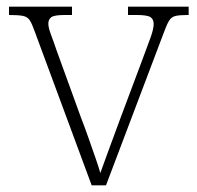

<svg xmlns="http://www.w3.org/2000/svg" viewBox="-20 -556 592 576"><path d="M84 -462Q76 -485 69 -495.5Q62 -506 48 -508.5Q34 -511 7 -511V-536H196V-511H174Q143 -511 134 -504.5Q125 -498 125 -485Q125 -473 133.5 -450.5Q142 -428 149 -407L223 -203Q234 -175 245 -143.5Q256 -112 266 -83.5Q276 -55 281 -37Q288 -56 303.5 -99Q319 -142 343 -206L406 -374Q422 -417 431.5 -443Q441 -469 441 -484Q441 -498 431.5 -504.5Q422 -511 390 -511H364V-536H546V-511H542Q518 -511 506 -508Q494 -505 487 -493.5Q480 -482 471 -457L298 0H255Z"/></svg>

Font: Noto Serif ExtraLight
Style: Regular
Weight: 200
Designer: Monotype Design Team
Foundry: Monotype Imaging Inc.
Version: Version 2.015; ttfautohint (v1.8.4.7-5d5b)